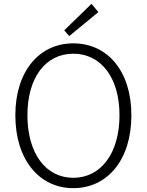

<svg xmlns="http://www.w3.org/2000/svg" viewBox="-20 -968 766 1001"><path d="M341 -780 493 -905 457 -948 315 -810ZM362 13C540 13 665 -134 665 -367C665 -598 540 -742 362 -742C186 -742 60 -598 60 -367C60 -134 186 13 362 13ZM362 -41C218 -41 123 -169 123 -367C123 -564 218 -688 362 -688C506 -688 603 -564 603 -367C603 -169 506 -41 362 -41Z"/></svg>

Font: Spoqa Han Sans Neo Light
Style: Regular
Weight: 300
Designer: [Spoqa Han Sans Neo] Dong-huui Kim ___ Younghwa Kang ___ Yujin Lee ___ [Noto Sans] Ryoko NISHIZUKA ____ (kana & ideograp
Foundry: Spoqa (http://www.spoqa-han-sans.com)
Version: Version 1.100;hotconv 1.0.109;makeotfexe 2.5.65596